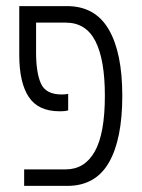

<svg xmlns="http://www.w3.org/2000/svg" viewBox="-20 -608 465 628"><path d="M59 0V-54H195Q257 -54 290 -112.5Q323 -171 323 -295Q323 -413 292 -473.5Q261 -534 195 -534H98V-436Q98 -370 114 -334.5Q130 -299 182 -299Q189 -299 193.5 -299.5Q198 -300 203 -301V-247Q196 -245 189.5 -244.5Q183 -244 175 -244Q105 -244 74 -291Q43 -338 43 -428V-588H199Q291 -588 335.5 -512Q380 -436 380 -295Q380 -152 336 -76Q292 0 200 0Z"/></svg>

Font: Noto Sans Hebrew ExtraCondensed Light
Style: Regular
Weight: 300
Width: 2
Designer: Monotype Design Team
Foundry: Monotype Imaging Inc.
Version: Version 2.004; ttfautohint (v1.8.4.7-5d5b)